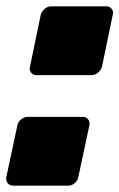

<svg xmlns="http://www.w3.org/2000/svg" viewBox="-30 -588 378 608"><path d="M86 -350Q75 -350 68.5 -358Q62 -366 65 -377L99 -541Q102 -552 111.5 -560Q121 -568 132 -568H306Q317 -568 323.5 -560Q330 -552 327 -541L293 -377Q290 -366 280.5 -358Q271 -350 260 -350ZM12 0Q1 0 -5.5 -8Q-12 -16 -10 -27L25 -191Q27 -202 37 -210Q47 -218 58 -218H232Q243 -218 249 -210Q255 -202 253 -191L218 -27Q216 -16 206.5 -8Q197 0 186 0Z"/></svg>

Font: Rubik Light Black
Style: Italic
Weight: 900
Italic angle: -12°
Version: Version 2.104